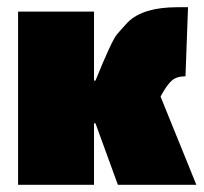

<svg xmlns="http://www.w3.org/2000/svg" viewBox="-20 -511 563 531"><path d="M523 0H306L244 -170H240V0H30V-479H240V-288H244Q289 -399 303.5 -416Q318 -433 334 -450Q376 -491 470 -491H500L493 -300Q469 -300 455.5 -288.5Q442 -277 424 -244Z"/></svg>

Font: Passion One
Style: Bold
Weight: 700
Designer: Alejandro Lo Celso
Foundry: Fontstage
Version: Version 1.002